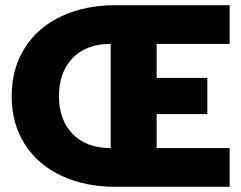

<svg xmlns="http://www.w3.org/2000/svg" viewBox="-20 -719 929 739"><path d="M25 -349Q25 -456 76 -535.5Q127 -615 217.5 -657Q308 -699 424 -699H864V-550H583V-419H778V-280H583V-149H864V0H424Q308 0 217.5 -42Q127 -84 76 -163Q25 -242 25 -349ZM406 -550Q313 -550 260 -496Q207 -442 207 -349Q207 -256 260.5 -202.5Q314 -149 406 -149Z"/></svg>

Font: Prompt
Style: Bold
Weight: 700
Designer: Katatrad Team
Foundry: CadsonDemak
Version: Version 1.000